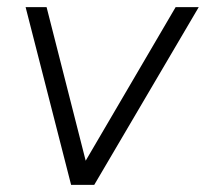

<svg xmlns="http://www.w3.org/2000/svg" viewBox="-20 -520 579 540"><path d="M180 0 52 -500H111L221 -68L474 -500H539L245 0Z"/></svg>

Font: Figtree Light
Style: Italic
Weight: 300
Italic angle: -9.5°
Foundry: Erik Kennedy
Version: Version 2.001; ttfautohint (v1.8.4.7-5d5b);gftools[0.9.27]